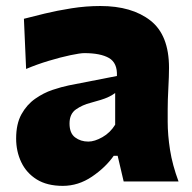

<svg xmlns="http://www.w3.org/2000/svg" viewBox="-20 -604 639 639"><path d="M189 14.6Q136.7 14.6 102.3 -6.8Q67.9 -28.3 50.8 -64.2Q33.7 -100.1 33.7 -143.1Q33.7 -191.9 51.5 -223.9Q69.3 -255.9 97.2 -275.4Q125 -294.9 155 -304.9Q185.1 -314.9 209 -319.8L369.1 -351.1Q371.1 -394.5 342.8 -410.9Q314.5 -427.2 260.7 -427.2Q247.1 -427.2 214.6 -420.4Q182.1 -413.6 142.3 -401.6Q102.5 -389.6 66.9 -374.5L59.6 -541.5Q87.4 -548.8 128.7 -558.8Q169.9 -568.8 218 -576.4Q266.1 -584 314 -584Q418.9 -584 480.7 -535.6Q542.5 -487.3 542.5 -378.4Q542.5 -350.6 540.3 -310.8Q538.1 -271 538.1 -240.2V-198.7Q538.1 -154.8 545.9 -105Q553.7 -55.2 574.2 0H391.6L371.6 -85.4H358.4Q331.5 -46.9 286.1 -16.1Q240.7 14.6 189 14.6ZM273.9 -132.8Q294.9 -132.8 320.8 -147.5Q346.7 -162.1 363.3 -189V-294.4Q354 -287.1 337.9 -279.8Q321.8 -272.5 281.2 -261.7Q254.4 -254.9 232.9 -240Q211.4 -225.1 211.4 -192.9Q211.4 -160.6 230 -146.7Q248.5 -132.8 273.9 -132.8Z"/></svg>

Font: Pinar DS4 ExtraBold
Style: Regular
Weight: 800
Designer: Amin Abedi
Version: Version 3.000